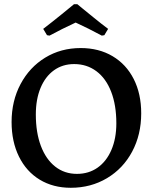

<svg xmlns="http://www.w3.org/2000/svg" viewBox="-20 -879 724 911"><path d="M35 -300Q35 -400 77.5 -480Q120 -560 194.5 -605.5Q269 -651 363 -651Q449 -651 514 -612.5Q579 -574 614.5 -504Q650 -434 650 -341Q650 -240 607 -159.5Q564 -79 487.5 -33.5Q411 12 316 12Q232 12 168.5 -26.5Q105 -65 70 -136Q35 -207 35 -300ZM532 -294Q532 -380 507.5 -443.5Q483 -507 437.5 -541Q392 -575 332 -575Q277 -575 236 -545.5Q195 -516 172.5 -462Q150 -408 150 -336Q150 -250 174 -186.5Q198 -123 242 -88.5Q286 -54 345 -54Q401 -54 443 -83.5Q485 -113 508.5 -167.5Q532 -222 532 -294ZM203 -712 185 -742Q228 -775 273 -811.5Q318 -848 331 -859H347L370 -840Q385 -828 423.5 -796.5Q462 -765 493 -742L475 -712L463 -710Q398 -745 339 -772Q272 -741 215 -710Z"/></svg>

Font: Alegreya SC Medium
Style: Regular
Weight: 500
Designer: Juan Pablo del Peral
Foundry: Huerta Tipografica
Version: Version 2.007; ttfautohint (v1.6)